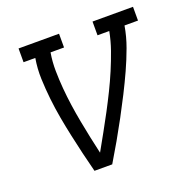

<svg xmlns="http://www.w3.org/2000/svg" viewBox="-101 -626 707 722"><g transform="rotate(-20 252.5 -265.0)"><path d="M158 0Q148 -38 139 -76.5Q130 -115 121.5 -154Q113 -193 106 -232Q99 -271 94.5 -311.5Q90 -352 88.5 -393Q87 -434 94 -475H47V-530H209V-475H155Q149 -439 149.5 -403Q150 -367 153 -332Q156 -297 161 -262Q166 -227 172.5 -193Q179 -159 186 -125Q193 -91 201 -57Q220 -91 239 -125Q258 -159 276 -193Q294 -227 311 -261.5Q328 -296 343 -331.5Q358 -367 370.5 -402.5Q383 -438 390 -475H343V-530H505V-475H451Q444 -433 429 -392Q414 -351 396 -311.5Q378 -272 358 -232.5Q338 -193 317 -154Q296 -115 274 -76.5Q252 -38 229 0Z"/></g></svg>

Font: Iosevka Curly Slab LtObl
Style: Regular
Weight: 300
Italic angle: -9°
Monospace: yes
Designer: Belleve Invis
Foundry: Belleve Invis
Version: Version 11.0.0; ttfautohint (v1.8.3)